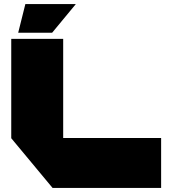

<svg xmlns="http://www.w3.org/2000/svg" viewBox="-20 -920 833 939"><path d="M237 -1 35 -244V-245H768V-1ZM35 -245V-730H289V-245ZM69 -760 104 -900H350V-899L235 -760Z"/></svg>

Font: Foldit Thin Black
Style: Regular
Weight: 900
Version: Version 1.003